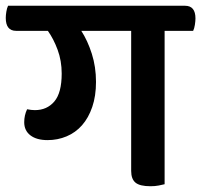

<svg xmlns="http://www.w3.org/2000/svg" viewBox="-54 -635 698 666"><path d="M517 -528V4Q509 6 496.5 8.5Q484 11 468 11Q431 11 416 -1.5Q401 -14 401 -42V-528H228Q250 -494 264.5 -448.5Q279 -403 279 -351Q279 -302 266 -264Q253 -226 230.5 -200.5Q208 -175 177 -162Q146 -149 111 -149Q73 -149 51.5 -165.5Q30 -182 30 -211Q30 -235 40 -256Q55 -253 67 -253Q109 -253 134.5 -283Q160 -313 160 -380Q160 -424 146 -462Q132 -500 112 -528H2Q-34 -528 -34 -573Q-34 -582 -32 -594.5Q-30 -607 -26 -615H588Q624 -615 624 -571Q624 -562 622 -549Q620 -536 616 -528Z"/></svg>

Font: Baloo 2 SemiBold
Style: Regular
Weight: 600
Designer: Sarang Kulkarni and Ek Type
Foundry: Ek Type
Version: Version 1.640;hotconv 1.0.111;makeotfexe 2.5.65597; ttfautoh